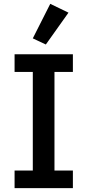

<svg xmlns="http://www.w3.org/2000/svg" viewBox="-20 -981 456 1001"><path d="M56 0V-92H151V-606H56V-698H360V-606H264V-92H360V0ZM219 -749 151 -781 242 -961 337 -915Z"/></svg>

Font: IBM Plex Sans Hebrew Medm
Style: Regular
Weight: 500
Designer: Mike Abbink, Paul van der Laan, Pieter van Rosmalen, Yanek Iontef
Foundry: Bold Monday
Version: Version 1.3